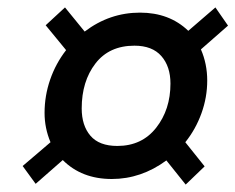

<svg xmlns="http://www.w3.org/2000/svg" viewBox="-20 -606 634 517"><path d="M538 -389Q538 -344 522.5 -301Q507 -258 479 -223L531 -158L480 -109L428 -174Q360 -124 281 -124Q200 -124 149 -175L76 -111L41 -159L116 -223Q100 -261 100 -302Q100 -348 115 -391.5Q130 -435 158 -471L103 -538L155 -586L208 -521Q275 -572 357 -572Q436 -572 487 -523L560 -586L594 -537L521 -473Q538 -434 538 -389ZM439 -381Q439 -427 414.5 -455Q390 -483 342 -483Q274 -483 237 -435Q200 -387 200 -314Q200 -268 223.5 -240.5Q247 -213 296 -213Q362 -213 400.5 -262Q439 -311 439 -381Z"/></svg>

Font: Grenze SemiBold
Style: Italic
Weight: 600
Italic angle: -10°
Designer: Renata Polastri
Foundry: Omnibus-Type
Version: Version 1.002; ttfautohint (v1.8)